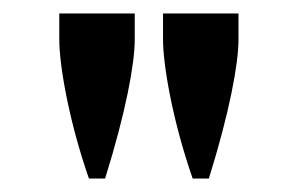

<svg xmlns="http://www.w3.org/2000/svg" viewBox="-20 -750 442 285"><path d="M266 -485H290C321 -584 334 -656 334 -691V-730H222V-691C222 -654 236 -571 266 -485ZM112 -485H136C167 -584 180 -656 180 -691V-730H68V-691C68 -654 82 -571 112 -485Z"/></svg>

Font: LaHaus Display SemiBold
Style: Regular
Weight: 600
Designer: We are Make, BastardaType, Dalton Maag Ltd
Foundry: BastardaType, Dalton Maag Ltd
Version: Version 3.100;Glyphs 3.3 (3331)